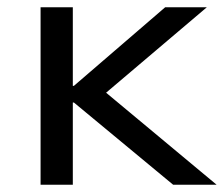

<svg xmlns="http://www.w3.org/2000/svg" viewBox="-20 -510 618 530"><path d="M92 0V-490H181V-273H184L436 -490H551L248 -233L249 -274L578 0H458L184 -227H181V0Z"/></svg>

Font: Nunito Sans 10pt SemiExpanded
Style: Regular
Weight: 400
Width: 6
Designer: Vernon Adams
Foundry: Vernon Adams
Version: Version 3.101;gftools[0.9.27]